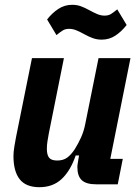

<svg xmlns="http://www.w3.org/2000/svg" viewBox="-20 -767 581 799"><path d="M113 -525H246L183 -211Q180 -195 177.5 -179Q175 -163 175 -148Q175 -122 184.5 -110.5Q194 -99 218 -99Q243 -99 259.5 -111Q276 -123 291 -146Q305 -168 317 -194.5Q329 -221 335 -252L390 -525H523L439 -106H491L470 0H380Q339 0 320.5 -17Q302 -34 302 -72Q302 -79 303.5 -87Q305 -95 306 -103L309 -120H295Q273 -56 236.5 -22Q200 12 144 12Q88 12 62 -21Q36 -54 36 -118Q36 -135 40 -159Q44 -183 47 -198ZM403 -602Q384 -602 367 -608Q350 -614 332 -624Q314 -634 298.5 -640.5Q283 -647 268 -647Q252 -647 241.5 -640.5Q231 -634 215 -621L176 -686Q197 -713 223 -730Q249 -747 280 -747Q300 -747 316.5 -741Q333 -735 351 -725Q369 -715 384.5 -708.5Q400 -702 415 -702Q431 -702 441.5 -708.5Q452 -715 468 -728L507 -663Q486 -636 460.5 -619Q435 -602 403 -602Z"/></svg>

Font: IBM Plex Sans Condensed
Style: Bold Italic
Weight: 700
Width: 3
Italic angle: -11.31°
Designer: Mike Abbink, Paul van der Laan, Pieter van Rosmalen
Foundry: Bold Monday
Version: Version 3.201